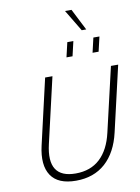

<svg xmlns="http://www.w3.org/2000/svg" viewBox="-114 -1168 913 1250"><g transform="rotate(-10 343.0 -543.5)"><path d="M491.2 -951.7 405.8 -1093.8H448.7L521 -951.7ZM362.8 -794.9 385.3 -891.6H425.3L402.8 -794.9ZM535.2 -794.9 557.6 -891.6H597.7L575.2 -794.9ZM285.6 6.8Q167 6.8 120.8 -62.5Q74.7 -131.8 103.5 -257.3L203.1 -689.9H251.5L151.9 -258.8Q101.1 -40 291.5 -40Q390.1 -40 452.4 -97.9Q514.6 -155.8 539.6 -265.1L638.2 -689.9H686L586.4 -258.8Q557.1 -130.9 480.5 -62Q403.8 6.8 285.6 6.8Z"/></g></svg>

Font: HK Grotesk Light Legacy Italic
Style: Regular
Weight: 300
Italic angle: -13°
Designer: Alfredo Marco Pradil
Foundry: Hanken Design Co.
Version: Version 2.022;PS 002.022;hotconv 1.0.88;makeotf.lib2.5.64775